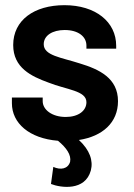

<svg xmlns="http://www.w3.org/2000/svg" viewBox="-20 -538 518 742"><path d="M186 107 177 173C215 188 309 201 331 121C341 83 327 42 285 3C376 -11 436 -64 436 -147C436 -236 364 -270 288 -293C217 -316 149 -323 149 -367C149 -401 183 -422 230 -422C282 -422 314 -397 314 -362V-350H429V-361C429 -454 349 -518 229 -518C112 -518 31 -460 31 -364C31 -276 101 -243 167 -219C237 -191 314 -188 314 -143C314 -110 283 -86 234 -86C181 -86 145 -114 145 -147V-161H26V-139C26 -62 93 -3 204 6C237 33 256 61 251 87C243 115 214 120 186 107Z"/></svg>

Font: Vanilla Cream
Style: Bold
Weight: 700
Designer: Jeremy Tribby, Jinavaṁso
Foundry: Tribby Type
Version: Version 1.422;Glyphs 3.1.2 (3151)